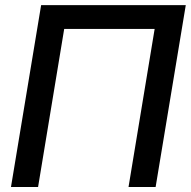

<svg xmlns="http://www.w3.org/2000/svg" viewBox="-20 -748 763 768"><path d="M723.1 -727.5 602.5 0H494.1L598.6 -632.3H236.8L132.3 0H23.9L144.5 -727.5Z"/></svg>

Font: Inter Display Medium
Style: Italic
Weight: 500
Italic angle: -9.39999°
Designer: Rasmus Andersson
Foundry: rsms
Version: Version 4.000;git-a52131595